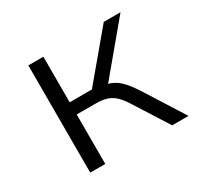

<svg xmlns="http://www.w3.org/2000/svg" viewBox="-113 -627 789 763"><g transform="rotate(-30 282.0 -246.0)"><path d="M98 0V-492H167V-283H269L444 -492H521L324 -256L307 -276Q339 -272 360.5 -260.5Q382 -249 401.5 -226Q421 -203 444 -166L549 0H474L380 -148Q363 -176 347 -193Q331 -210 310 -218.5Q289 -227 254 -227H167V0Z"/></g></svg>

Font: Nunito Sans 8pt Light
Style: Regular
Weight: 300
Version: Version 3.101;gftools[0.9.27]